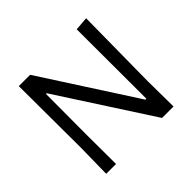

<svg xmlns="http://www.w3.org/2000/svg" viewBox="-156 -819 994 994"><g transform="rotate(-45 341.5 -321.5)"><path d="M585 -188 587 0H503L171 -513H166L165 -211L166 0H94L97 -190L95 -641H178L509 -128H516L515 -637L590 -643Z"/></g></svg>

Font: Alegreya Sans
Style: Regular
Weight: 400
Designer: Juan Pablo del Peral
Foundry: Huerta Tipografica
Version: Version 2.008; ttfautohint (v1.6)